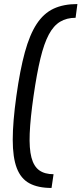

<svg xmlns="http://www.w3.org/2000/svg" viewBox="-20 -825 403 950"><path d="M235 105Q168 105 125.5 82Q83 59 63 6.5Q43 -46 43 -133.5Q43 -221 61 -350Q79 -479 103 -566.5Q127 -654 161.5 -706.5Q196 -759 245 -782Q294 -805 363 -805L354 -737Q310 -737 277.5 -717.5Q245 -698 221.5 -654Q198 -610 180 -535.5Q162 -461 146 -350Q130 -239 127 -164.5Q124 -90 135.5 -46Q147 -2 174 17.5Q201 37 245 37Z"/></svg>

Font: Pathway Extreme SemiCondensed
Style: Italic
Weight: 400
Width: 4
Italic angle: -8°
Version: Version 1.001;gftools[0.9.26]